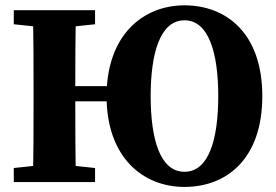

<svg xmlns="http://www.w3.org/2000/svg" viewBox="-20 -696 1056 734"><path d="M32.7 0H343.4V-53.7L202.2 -68.7H172.8L32.7 -53.7V0ZM32.7 -603.3 172.8 -588.3H202.2L343.4 -603.3V-657H32.7V-603.3ZM105.3 0H270.8C267.8 -103 267.8 -207 267.8 -316.3V-347C267.8 -452 267.8 -556 270.8 -657H105.3C108.3 -554 108.3 -450 108.3 -347V-310C108.3 -205 108.3 -101 105.3 0ZM192.2 -308.5H465.6V-366.7H192.2V-308.5ZM685.3 18.6C846 18.6 982.8 -88 982.8 -328.5C982.8 -569 845 -675.6 685.3 -675.6C525.5 -675.6 387.4 -560.7 387.4 -328.5C387.4 -96.3 524.5 18.6 685.3 18.6ZM685.3 -39.3C592.5 -39.3 556 -162.6 556 -328.5C556 -493.7 592.5 -618.4 685.3 -618.4C778 -618.4 814.3 -493.7 814.3 -328.5C814.3 -162.6 778 -39.3 685.3 -39.3Z"/></svg>

Font: Source Serif Variable
Style: Regular
Weight: 389
Designer: Frank Grießhammer
Foundry: Adobe Systems Incorporated
Version: Version 3.001;hotconv 1.0.111;makeotfexe 2.5.65597